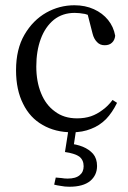

<svg xmlns="http://www.w3.org/2000/svg" viewBox="-20 -491 487 730"><path d="M254 12Q294 12 326 -1Q358 -13 383 -38Q407 -63 425 -100L408 -111Q391 -88 370 -73Q349 -57 326 -49Q302 -41 273 -41Q223 -41 189 -67Q154 -92 136 -137Q118 -181 118 -238Q118 -297 135 -343Q152 -389 185 -416Q218 -442 264 -442Q281 -442 303 -438Q324 -433 342 -416L311 -445L332 -363Q337 -343 349 -331Q360 -319 378 -319Q396 -319 406 -329Q416 -338 418 -355Q412 -389 391 -415Q370 -441 337 -456Q304 -471 263 -471Q206 -471 156 -443Q105 -414 73 -359Q41 -304 41 -224Q41 -149 68 -96Q94 -43 142 -16Q190 12 254 12ZM227 87Q263 92 281 104Q298 117 298 141Q298 163 283 175Q268 188 237 188Q225 188 214 186Q202 185 192 184L186 211Q197 214 212 216Q226 219 244 219Q296 219 323 197Q349 175 349 140Q349 112 334 94Q319 77 295 67Q270 57 242 55L259 71L270 -2H241Z"/></svg>

Font: Source Serif 4 48pt
Style: Regular
Weight: 400
Designer: Frank Grie√ühammer
Foundry: Adobe Systems Incorporated
Version: Version 4.004;hotconv 1.0.116;makeotfexe 2.5.65601